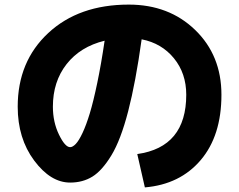

<svg xmlns="http://www.w3.org/2000/svg" viewBox="-20 -772 1040 835"><path d="M577 -102Q790 -132 790 -360Q790 -453 736.5 -518.5Q683 -584 596 -601Q570 -414 537.5 -288.5Q505 -163 464.5 -96.5Q424 -30 382 -4Q340 22 285 22Q200 22 128.5 -74Q57 -170 57 -308Q57 -505 190 -628.5Q323 -752 540 -752Q715 -752 829 -641.5Q943 -531 943 -360Q943 -182 853 -76Q763 30 610 43ZM435 -595Q329 -569 269.5 -493Q210 -417 210 -308Q210 -241 236.5 -186.5Q263 -132 285 -132Q296 -132 309.5 -146Q323 -160 339 -194Q355 -228 370.5 -279Q386 -330 403 -411.5Q420 -493 435 -595Z"/></svg>

Font: M PLUS 1p ExtraBold
Style: Regular
Weight: 800
Version: Version 1.062